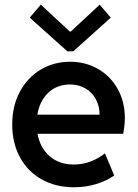

<svg xmlns="http://www.w3.org/2000/svg" viewBox="-20 -792 589 820"><path d="M32.2 -260.3Q32.2 -339.8 65.2 -400.9Q98.1 -461.9 154.5 -495.1Q210.9 -528.3 279.3 -528.3Q344.7 -528.3 397.9 -498Q451.2 -467.8 482.2 -412.8Q513.2 -357.9 513.2 -287.6Q513.2 -258.3 506.3 -220.7H140.1Q151.4 -160.2 192.1 -124.8Q232.9 -89.4 294.9 -89.4Q334 -89.4 368.7 -103Q403.3 -116.7 428.2 -137.2L467.8 -42.5Q435.5 -19.5 390.6 -5.9Q345.7 7.8 295.9 7.8Q217.8 7.8 158 -25.9Q98.1 -59.6 65.2 -120.4Q32.2 -181.2 32.2 -260.3ZM405.3 -302.2Q405.3 -338.9 389.4 -368.2Q373.5 -397.5 345 -414.3Q316.4 -431.2 279.3 -431.2Q224.1 -431.2 186.8 -396.5Q149.4 -361.8 139.6 -302.2ZM278.3 -657.2H282.2L405.8 -772L453.1 -716.8L293 -572.8H267.6L106.9 -716.8L154.3 -772Z"/></svg>

Font: Reddit Sans SemiBold
Style: Regular
Weight: 600
Designer: Stephen Hutchings
Foundry: Reddit
Version: Version 1.013